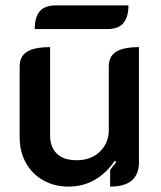

<svg xmlns="http://www.w3.org/2000/svg" viewBox="-20 -684 599 713"><path d="M496 -80Q496 -37 469.5 -14Q443 9 389 9V-53Q398 -64 412 -83L406 -87Q376 -42 332.5 -16.5Q289 9 234 9Q182 9 140.5 -14.5Q99 -38 76 -79.5Q53 -121 53 -174V-437Q53 -475 80.5 -492Q108 -509 166 -509V-181Q166 -138 191 -113.5Q216 -89 265 -89Q318 -89 351 -121Q384 -153 384 -201V-437Q384 -475 411.5 -492Q439 -509 496 -509ZM188 -664H457Q457 -621 438.5 -598.5Q420 -576 378 -576H109Q109 -620 127.5 -642Q146 -664 188 -664Z"/></svg>

Font: K2D SemiBold
Style: Regular
Weight: 600
Designer: Katatrad Aksorn Co.,Ltd.
Foundry: Cadson Demak Co.,Ltd.
Version: Version 1.000; ttfautohint (v1.6)